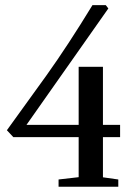

<svg xmlns="http://www.w3.org/2000/svg" viewBox="-20 -713 509 733"><path d="M30.8 -189.5 6.3 -215.8 158.2 -426.3Q238.8 -539.1 333 -693.4H383.8L393.6 -680.7L81.1 -236.3H280.3V-458H373V-236.3H438.5V-189.5H373V-36.1L431.6 -27.8V0H203.6V-27.8L280.3 -36.6V-189.5Z"/></svg>

Font: Elstob Medium
Style: Regular
Weight: 500
Designer: Peter S. Baker
Version: Version 1.015